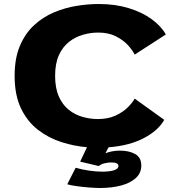

<svg xmlns="http://www.w3.org/2000/svg" viewBox="-20 -726 915 958"><path d="M479 212Q457.5 212 425 209.5Q392.5 207 362.2 202.8Q332 198.5 315.5 193.5L357.5 111Q390 120.5 425.8 125.5Q461.5 130.5 489 130.5Q527 130.5 549 123.5Q571 116.5 571 102.5Q571 84.5 535 84.5Q521.5 84.5 503 88.5Q484.5 92.5 473 102.5L380 80.5L414 8.5Q351 3.5 287.2 -16.8Q223.5 -37 170.5 -77.5Q117.5 -118 85.2 -184.2Q53 -250.5 53 -348Q53 -435 79.2 -497Q105.5 -559 149.5 -599.8Q193.5 -640.5 248.2 -663.8Q303 -687 361 -696.5Q419 -706 472.5 -706Q554 -706 621 -685.8Q688 -665.5 735.8 -631Q783.5 -596.5 807.5 -554L652 -453.5Q641.5 -475.5 617.8 -501.2Q594 -527 557.2 -545.2Q520.5 -563.5 470 -563.5Q431.5 -563.5 393.5 -552.5Q355.5 -541.5 324 -516.8Q292.5 -492 273.8 -450.5Q255 -409 255 -348Q255 -286.5 273.5 -244.8Q292 -203 323 -178.2Q354 -153.5 391.8 -142.8Q429.5 -132 468 -132Q518.5 -132 555.8 -149Q593 -166 617 -189.8Q641 -213.5 652 -234L799.5 -128Q769.5 -74.5 697.5 -36.8Q625.5 1 521.5 9L506 38.5Q541 25.5 577.5 25.5Q624.5 25.5 654.8 42.8Q685 60 685 100Q685 137 658 162Q631 187 584.5 199.5Q538 212 479 212Z"/></svg>

Font: Trispace SemiExpanded ExtraBold
Style: Regular
Weight: 800
Width: 6
Designer: Tyler Finck
Foundry: Etcetera Type Company
Version: Version 1.210; ttfautohint (v1.8.3)